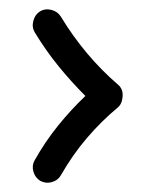

<svg xmlns="http://www.w3.org/2000/svg" viewBox="-20 -515 360 414"><path d="M65.9 -490.2Q77.1 -497.1 90.8 -493.7Q104.5 -490.2 111.3 -479Q162.6 -394.5 234.4 -332.5Q245.6 -323.2 244.4 -306.9Q243.2 -290.5 233.4 -282.7Q198.2 -253.4 167.5 -217.5Q136.7 -181.6 111.3 -137.2Q105 -126 91.8 -122.3Q78.6 -118.7 66.9 -125Q55.7 -131.8 52 -145Q48.3 -158.2 54.7 -169.4Q77.6 -210 105.2 -244.1Q132.8 -278.3 164.1 -308.1Q133.8 -338.4 106.2 -372.3Q78.6 -406.2 55.2 -444.8Q48.3 -456.1 51.8 -469.7Q55.2 -483.4 65.9 -490.2Z"/></svg>

Font: Mikhak-DS2-FD Medium
Style: Regular
Weight: 500
Designer: Amin Abedi
Version: Version 3.4